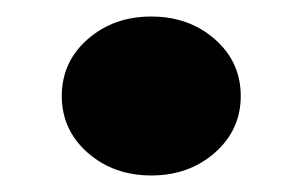

<svg xmlns="http://www.w3.org/2000/svg" viewBox="-20 -460 362 230"><path d="M161.2 -249.8Q116 -249.8 85 -277.1Q54 -304.4 54 -345Q54 -385.8 85 -413Q116 -440.2 161.2 -440.2Q206.4 -440.2 237.4 -413Q268.4 -385.8 268.4 -345Q268.4 -304.4 237.4 -277.1Q206.4 -249.8 161.2 -249.8Z"/></svg>

Font: Platypi Light
Style: Regular
Weight: 300
Designer: David Sargent
Foundry: Bolt Cutter Type
Version: Version 1.200